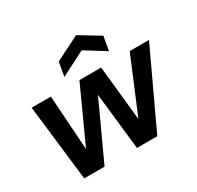

<svg xmlns="http://www.w3.org/2000/svg" viewBox="-155 -907 1119 1088"><g transform="rotate(-30 405.0 -363.0)"><path d="M100 0 42 -496H168L192 -139L355 -496H497L534 -138L684 -496H810L578 0H445L404 -371L233 0ZM290 -554 306 -646 466 -726 598 -646 582 -554 450 -636Z"/></g></svg>

Font: Rethink Sans
Style: Bold Italic
Weight: 700
Italic angle: -10°
Designer: The Rethink Sans project authors (Hans Thiessen). DM Sans designed by Colophon Foundry.
Foundry: Rethink Communications LLC
Version: Version 1.001